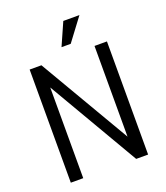

<svg xmlns="http://www.w3.org/2000/svg" viewBox="-160 -1008 967 1118"><g transform="rotate(-20 323.5 -449.0)"><path d="M365 -899H465L360 -759H303ZM84 1V-700H157L486 -138V-700H563V1H489L161 -561V1Z"/></g></svg>

Font: Haskoy
Style: Regular
Weight: 400
Designer: Ertekin Erdin
Foundry: Ertekin Erdin
Version: Version 1.500